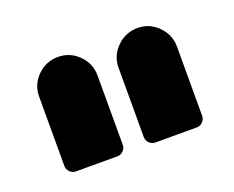

<svg xmlns="http://www.w3.org/2000/svg" viewBox="-57 -809 531 436"><g transform="rotate(-20 208.5 -591.0)"><path d="M42 -482.9V-649.9Q42 -678.7 62.7 -699.5Q83.5 -720.2 112.8 -720.2Q141.6 -720.2 162.4 -699.5Q183.1 -678.7 183.1 -649.9V-482.9Q183.1 -474.1 177 -468Q170.9 -461.9 163.1 -461.9H63Q54.2 -461.9 48.1 -468Q42 -474.1 42 -482.9ZM233.9 -482.9V-649.9Q233.9 -678.7 254.9 -699.5Q275.9 -720.2 305.2 -720.2Q333.5 -720.2 354.2 -699.5Q375 -678.7 375 -649.9V-482.9Q375 -474.1 368.9 -468Q362.8 -461.9 355 -461.9H254.9Q246.1 -461.9 240 -468Q233.9 -474.1 233.9 -482.9Z"/></g></svg>

Font: LT Saeada
Style: Bold
Weight: 700
Designer: Daniel Lyons
Foundry: LyonsType
Version: Version 1.001